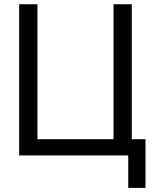

<svg xmlns="http://www.w3.org/2000/svg" viewBox="-20 -748 730 924"><path d="M614.3 0H72.3V-727.5H160.2V-78.1H526.4V-727.5H614.3ZM597.2 156.2V0H561V-78.1H680.2V156.2Z"/></svg>

Font: Inter Display
Style: Regular
Weight: 400
Designer: Rasmus Andersson
Foundry: rsms
Version: Version 4.001;git-9221beed3